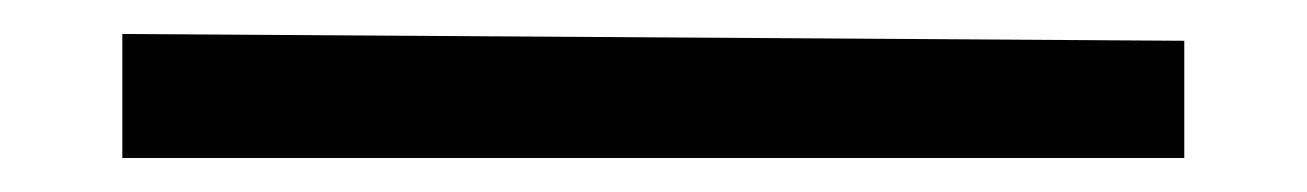

<svg xmlns="http://www.w3.org/2000/svg" viewBox="-20 24 769 113"><path d="M677 117H52V44L677 48Z"/></svg>

Font: Sumana
Style: Regular
Weight: 400
Designer: Cyreal, Alexei Vanyashin (Devanagari), Olga Karpushina (Latin)
Foundry: Cyreal
Version: Version 1.015;PS 001.015;hotconv 1.0.70;makeotf.lib2.5.58329